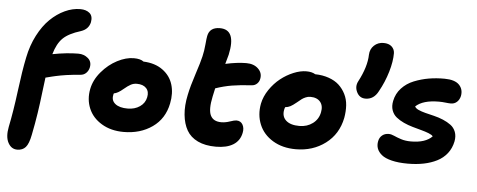

<svg xmlns="http://www.w3.org/2000/svg" viewBox="-55 -903 2941 1185"><g transform="rotate(5 1415.0 -311.0)"><path d="M85 138.2Q48.3 138.2 28.6 101.6Q8.8 64.9 21 2.9Q41.5 -96.2 57.4 -222.4Q73.2 -348.6 90.8 -433.1Q106 -508.8 138.4 -571.5Q170.9 -634.3 212.6 -674.8Q254.4 -715.3 302.2 -737.5Q350.1 -759.8 397.9 -759.8Q434.6 -759.8 455.8 -741.5Q477.1 -723.1 470.2 -685.1Q460.4 -640.6 413.1 -625Q338.4 -602.1 303.7 -568.1Q269 -534.2 250 -467.8Q339.8 -484.9 410.2 -484.9Q444.8 -484.9 469.7 -463.6Q494.6 -442.4 487.8 -407.2Q483.9 -386.7 469.5 -372.1Q455.1 -357.4 433.1 -356Q409.2 -354 387.5 -351.8Q365.7 -349.6 346.7 -346.7Q327.6 -343.8 313.7 -341.3Q299.8 -338.9 283.4 -335.2Q267.1 -331.5 259.8 -329.8Q252.4 -328.1 237.8 -324.2Q223.1 -320.3 220.2 -319.8Q215.8 -291 208.5 -226.8Q201.2 -162.6 191.4 -97.9Q181.6 -33.2 167 39.1Q156.2 95.2 137.2 116.7Q118.2 138.2 85 138.2Z M729.5 -27.8Q650.9 -27.8 593.5 -62.3Q536.1 -96.7 512.5 -152.8Q488.8 -209 501.5 -273.9Q512.7 -331.1 555.2 -381.1Q597.7 -431.2 651.4 -459Q705.1 -486.8 753.4 -486.8Q794.9 -486.8 814.5 -471.2Q886.2 -468.3 933.6 -433.8Q981 -399.4 997.3 -345.9Q1013.7 -292.5 1000.5 -228Q981.4 -132.3 907.2 -80.1Q833 -27.8 729.5 -27.8ZM646.5 -249Q639.2 -215.3 665 -194.6Q690.9 -173.8 741.7 -173.8Q786.1 -173.8 817.6 -195.6Q849.1 -217.3 856.4 -253.9Q863.8 -289.1 844.2 -310.1Q824.7 -331.1 785.6 -331.1Q765.6 -331.1 748.5 -322Q731.4 -313 706.5 -292Q673.8 -263.7 649.4 -259.8Q646.5 -253.9 646.5 -249Z M1304.7 13.2Q1238.3 13.2 1192.4 -8.8Q1146.5 -30.8 1123.8 -70.6Q1101.1 -110.4 1095.5 -166.5Q1089.8 -222.7 1104.5 -291Q1115.7 -345.7 1140.9 -422.1Q1166 -498.5 1174.3 -535.2Q1182.6 -569.8 1186 -610.1Q1189.5 -650.4 1192.4 -663.1Q1203.1 -717.8 1266.6 -717.8Q1369.1 -717.8 1334.5 -559.1Q1327.6 -531.2 1318.4 -501Q1391.1 -517.1 1448.2 -517.1Q1494.6 -517.1 1521.7 -490.7Q1548.8 -464.4 1541.5 -428.2Q1538.6 -410.6 1525.6 -397.9Q1512.7 -385.3 1493.7 -383.8Q1420.4 -379.4 1370.6 -371.1Q1320.8 -362.8 1269.5 -345.2Q1260.7 -309.1 1258.3 -293.9Q1240.7 -211.4 1258.1 -175.8Q1275.4 -140.1 1324.7 -140.1Q1350.6 -140.1 1378.2 -149.7Q1405.8 -159.2 1417.5 -159.2Q1444.3 -159.2 1456.5 -137.5Q1468.8 -115.7 1462.4 -85.9Q1452.6 -37.1 1412.4 -12Q1372.1 13.2 1304.7 13.2Z M1797.4 -14.2Q1714.8 -14.2 1655 -50.3Q1595.2 -86.4 1570.6 -146.2Q1545.9 -206.1 1559.1 -275.9Q1568.4 -321.3 1596.9 -363.3Q1625.5 -405.3 1662.4 -434.6Q1699.2 -463.9 1741.7 -481.4Q1784.2 -499 1821.3 -499Q1856 -499 1877 -485.8Q1923.8 -484.9 1961.9 -471.4Q2000 -458 2024.9 -435.1Q2049.8 -412.1 2065.7 -380.4Q2081.5 -348.6 2084 -311.5Q2086.4 -274.4 2079.1 -232.9Q2058.6 -130.9 1980.7 -72.5Q1902.8 -14.2 1797.4 -14.2ZM1705.1 -251Q1696.8 -209 1724.1 -184.1Q1751.5 -159.2 1807.1 -159.2Q1855 -159.2 1889.9 -185.3Q1924.8 -211.4 1933.1 -254.9Q1941.4 -295.4 1921.1 -319.8Q1900.9 -344.2 1859.4 -344.2Q1844.7 -344.2 1830.6 -338.1Q1816.4 -332 1807.1 -325Q1797.9 -317.9 1778.3 -301.8Q1756.3 -283.7 1741.7 -276.1Q1727.1 -268.6 1710 -267.1Q1706.5 -258.8 1705.1 -251Z M2198.7 -362.8Q2162.1 -362.8 2145 -397.2Q2127.9 -431.6 2145 -464.8Q2195.3 -560.1 2196.8 -634.8Q2198.2 -669.9 2222.2 -692.4Q2246.1 -714.8 2280.8 -714.8Q2313 -714.8 2330.8 -698.7Q2348.6 -682.6 2349.6 -658.2Q2350.1 -606.9 2330.6 -541Q2311 -475.1 2277.8 -416Q2250.5 -362.8 2198.7 -362.8Z M2493.7 14.2Q2435.5 14.2 2394 3.9Q2352.5 -6.3 2331.3 -23.9Q2310.1 -41.5 2302.5 -62.5Q2294.9 -83.5 2299.8 -107.9Q2304.2 -130.9 2320.6 -144.5Q2336.9 -158.2 2361.8 -158.2Q2377 -158.2 2395.5 -149.7Q2414.1 -141.1 2440.4 -132.6Q2466.8 -124 2501 -124Q2591.3 -124 2632.8 -167Q2626 -176.3 2605.5 -184.3Q2585 -192.4 2559.3 -199.2Q2533.7 -206.1 2504.4 -214.4Q2475.1 -222.7 2448.7 -234.9Q2422.4 -247.1 2402.1 -263.4Q2381.8 -279.8 2372.8 -305.4Q2363.8 -331.1 2370.6 -363.8Q2379.9 -409.7 2410.9 -443.1Q2441.9 -476.6 2486.3 -494.4Q2530.8 -512.2 2577.9 -520.3Q2625 -528.3 2675.8 -527.8Q2738.8 -527.3 2765.6 -499.8Q2792.5 -472.2 2784.7 -430.2Q2779.3 -406.7 2763.9 -392.8Q2748.5 -378.9 2726.6 -378.9Q2713.9 -378.9 2693.6 -381.3Q2673.3 -383.8 2652.8 -383.8Q2553.7 -383.8 2508.8 -341.8Q2513.2 -330.6 2531.7 -322Q2550.3 -313.5 2575.4 -307.1Q2600.6 -300.8 2630.1 -293.7Q2659.7 -286.6 2686.8 -275.1Q2713.9 -263.7 2735.1 -248Q2756.3 -232.4 2766.1 -206.5Q2775.9 -180.7 2769.5 -147Q2760.7 -104.5 2736.1 -73Q2711.4 -41.5 2674.3 -22.7Q2637.2 -3.9 2592.3 5.1Q2547.4 14.2 2493.7 14.2Z"/></g></svg>

Font: Shantell Sans Irregular
Style: Bold Italic
Weight: 700
Italic angle: -11.31°
Designer: Stephen Nixon, Anya Danilova, Shantell Martin
Foundry: Arrow Type
Version: Version 1.006;[9816181b4]